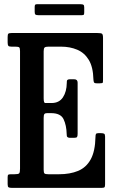

<svg xmlns="http://www.w3.org/2000/svg" viewBox="-20 -910 558 930"><path d="M53 -684H35.5Q23 -684 20 -688.5Q17 -693 17 -705V-730.5Q17 -743 20.2 -746.5Q23.5 -750 35.5 -750H452.5Q469.5 -750 474.2 -746.5Q479 -743 479 -726V-526.5Q479 -514 478 -510.2Q477 -506.5 464 -506.5H448.5Q437.5 -506.5 435.2 -511.2Q433 -516 432.5 -525.5Q431 -585.5 410 -620Q389 -654.5 354 -669.2Q319 -684 276 -684H214.5Q201 -684 196.2 -680Q191.5 -676 191.5 -661.5V-434Q191.5 -411 199 -411H230Q266.5 -411 284.8 -438.5Q303 -466 303.5 -508.5Q303 -519 306.2 -522.5Q309.5 -526 317.5 -526H339.5Q356 -526 356 -509.5V-262.5Q356 -250.5 353.2 -246.5Q350.5 -242.5 339.5 -242.5H317.5Q311.5 -242.5 307 -245.8Q302.5 -249 303 -260.5Q302 -303 288 -332.5Q274 -362 227.5 -362H207.5Q198.5 -362 195 -357.5Q191.5 -353 191.5 -339V-88Q191.5 -73.5 195.5 -69.8Q199.5 -66 214.5 -66H266Q319 -66 358.2 -82.2Q397.5 -98.5 419.2 -137.8Q441 -177 442.5 -247Q442.5 -258 445.2 -261.5Q448 -265 456.5 -265H469.5Q480 -265 484.5 -262.2Q489 -259.5 489 -248.5V-17.5Q489 -6 486 -3Q483 0 472 0H37.5Q26 0 21.5 -2.8Q17 -5.5 17 -18V-52Q17 -62.5 20.8 -64.2Q24.5 -66 35 -66H50.5Q69 -66 73 -70.5Q77 -75 77 -93V-663Q77 -678 72.5 -681Q68 -684 53 -684ZM148 -852.5V-876Q148 -883 149.8 -886.2Q151.5 -889.5 158 -889.5H371Q380.5 -889.5 384.2 -886.8Q388 -884 388 -874V-851.5Q388 -843.5 386.5 -840Q385 -836.5 377 -836.5H165.5Q156 -836.5 152 -839.2Q148 -842 148 -852.5Z"/></svg>

Font: Besley* Condensed Medium
Style: Regular
Weight: 500
Width: 3
Designer: Owen Earl
Foundry: indestructible type*
Version: Version 3.000; ttfautohint (v1.8.3)